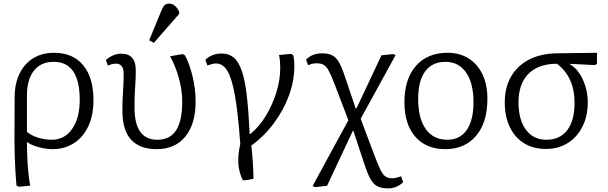

<svg xmlns="http://www.w3.org/2000/svg" viewBox="-20 -811 3365 1062"><path d="M84 222 71 215Q68 184 65.5 141Q63 98 61.5 52Q60 6 60 -34L61 -272Q61 -347 87.5 -402.5Q114 -458 163 -488.5Q212 -519 279 -519Q383 -519 440 -450.5Q497 -382 497 -257Q497 -175 469 -114Q441 -53 389.5 -19.5Q338 14 269 14Q247 14 220 9Q193 4 169 -5Q145 -14 131 -24H129Q129 16 131 62Q133 108 137.5 149Q142 190 147 216ZM267 -38Q337 -38 379 -98Q421 -158 421 -258Q421 -469 277 -469Q206 -469 167.5 -420Q129 -371 129 -283V-82Q151 -62 189.5 -50Q228 -38 267 -38Z M847 14Q657 14 657 -198Q657 -239 658.5 -269Q660 -299 662 -330Q664 -361 664 -403Q664 -459 621 -459Q601 -459 577 -448L566 -479Q605 -514 651 -514Q731 -514 731 -422Q731 -383 729 -355Q727 -327 725.5 -296Q724 -265 724 -216Q724 -38 850 -38Q920 -38 954 -90Q988 -142 988 -250Q988 -310 970 -376.5Q952 -443 921 -500L991 -512L1003 -505Q1029 -457 1045.5 -387Q1062 -317 1062 -250Q1062 -125 1005 -55.5Q948 14 847 14ZM831 -574 805 -588 871 -748Q880 -771 889 -781Q898 -791 916 -791Q949 -791 971 -747V-734Z M1323 186Q1302 143 1298.5 96Q1295 49 1309 -15Q1297 -182 1280 -279.5Q1263 -377 1238 -418.5Q1213 -460 1174 -460Q1158 -460 1127 -449L1116 -480Q1151 -515 1207 -515Q1246 -515 1273 -492.5Q1300 -470 1317.5 -419Q1335 -368 1345 -282.5Q1355 -197 1361 -70H1365Q1412 -108 1449 -168Q1486 -228 1508 -298Q1530 -368 1530 -435Q1530 -480 1523 -507L1590 -513L1602 -506Q1608 -481 1608 -444Q1608 -363 1578 -282Q1548 -201 1494.5 -129Q1441 -57 1370 -6Q1375 37 1378.5 88.5Q1382 140 1382 178Q1342 187 1323 186Z M2126 231Q2091 231 2068 219.5Q2045 208 2028.5 178Q2012 148 1994 92L1935 -86H1931L1789 217L1723 224L1709 218L1907 -146L1829 -350Q1811 -397 1797.5 -421Q1784 -445 1769 -453Q1754 -461 1730 -461Q1707 -461 1684 -450L1673 -481Q1706 -516 1762 -516Q1795 -516 1816.5 -505.5Q1838 -495 1854 -468Q1870 -441 1886 -393L1947 -212H1952L2090 -505L2155 -512L2168 -506L1975 -154L2051 48Q2071 102 2085 129.5Q2099 157 2113.5 166Q2128 175 2150 175Q2168 175 2199 164L2210 197Q2174 231 2126 231Z M2443 14Q2337 14 2277 -55Q2217 -124 2217 -245Q2217 -374 2280.5 -446.5Q2344 -519 2456 -519Q2523 -519 2572.5 -487.5Q2622 -456 2649 -399Q2676 -342 2676 -264Q2676 -134 2613.5 -60Q2551 14 2443 14ZM2455 -38Q2524 -38 2561.5 -92Q2599 -146 2599 -246Q2599 -351 2558 -410Q2517 -469 2444 -469Q2370 -469 2331.5 -416Q2293 -363 2293 -264Q2293 -156 2335 -97Q2377 -38 2455 -38Z M2999 13Q2930 13 2879 -18.5Q2828 -50 2800 -108Q2772 -166 2772 -244Q2772 -327 2806.5 -387Q2841 -447 2904.5 -480.5Q2968 -514 3056 -516L3282 -519V-458L3270 -451L3131 -458V-456Q3160 -441 3182.5 -408.5Q3205 -376 3218 -333.5Q3231 -291 3231 -246Q3231 -168 3201.5 -110Q3172 -52 3120 -19.5Q3068 13 2999 13ZM3002 -38Q3077 -38 3117.5 -91Q3158 -144 3158 -242Q3158 -385 3061 -458H3044Q2949 -453 2898.5 -398Q2848 -343 2848 -245Q2848 -149 2889 -93.5Q2930 -38 3002 -38Z"/></svg>

Font: Literata 12pt Light
Style: Regular
Weight: 300
Designer: Latin by Veronika Burian and Jose Scaglione. Greek by Irene Vlachou. Cyrillic by Vera Evstafieva.
Foundry: TypeTogether
Version: Version 3.002